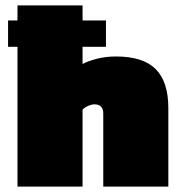

<svg xmlns="http://www.w3.org/2000/svg" viewBox="-20 -694 676 714"><path d="M45 0V-520H10V-618H45V-674H287V-618H374V-520H287V-456Q307 -467 340.5 -475.5Q374 -484 411 -484Q512 -484 559 -437Q606 -390 606 -292V0H364V-272Q364 -306 331 -306Q321 -306 307.5 -300Q294 -294 287 -286V0Z"/></svg>

Font: Kanit Black
Style: Regular
Weight: 900
Designer: Katatrad Team
Foundry: CadsonDemak
Version: Version 2.000; ttfautohint (v1.8.3)